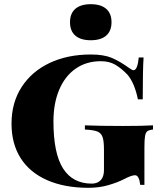

<svg xmlns="http://www.w3.org/2000/svg" viewBox="-20 -882 768 916"><path d="M597 -557Q610 -547 617 -547Q636 -547 642 -608H665Q661 -551 661 -408H638Q622 -486 588 -526Q558 -557 529.5 -573.5Q501 -590 461 -590Q392 -590 341 -554.5Q290 -519 262.5 -454Q235 -389 235 -303Q235 -150 281 -78Q327 -6 418 -6Q446 -6 462 -24Q476 -41 476 -70V-168Q476 -210 469 -229Q462 -248 443.5 -255Q425 -262 385 -264V-284Q457 -281 566 -281Q662 -281 710 -284V-264Q691 -262 683 -256Q675 -250 672 -233Q669 -216 669 -178V0H649Q644 -46 624 -46Q607 -46 571 -27Q542 -12 498 1Q454 14 402 14Q288 14 205 -22.5Q122 -59 78.5 -127.5Q35 -196 35 -292Q35 -392 83 -466.5Q131 -541 216.5 -581.5Q302 -622 413 -622Q475 -622 513 -606Q551 -590 597 -557ZM512 -776Q512 -734 486.5 -712Q461 -690 413 -690Q365 -690 339.5 -712Q314 -734 314 -776Q314 -818 339.5 -840Q365 -862 413 -862Q461 -862 486.5 -840Q512 -818 512 -776Z"/></svg>

Font: Playfair Display SC Black
Style: Regular
Weight: 900
Designer: Claus Eggers Sørensen
Foundry: Claus Eggers Sørensen
Version: Version 1.200; ttfautohint (v1.6)